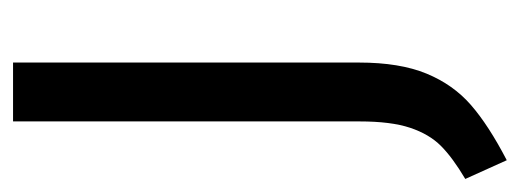

<svg xmlns="http://www.w3.org/2000/svg" viewBox="-278 -302 778 287"><g transform="rotate(-90 110.5 -158.0)"><path d="M161 -10Q161 51 144.5 91Q128 131 97.5 157.5Q67 184 15 211L-13 149Q19 130 36.5 112.5Q54 95 63.5 66.5Q73 38 73 -9V-527H161Z"/></g></svg>

Font: Fira Sans Compressed
Style: Regular
Weight: 400
Width: 1
Designer: bBox Type GmbH & Carrois Corporate GbR & Edenspiekermann AG
Foundry: bBox Type GmbH & Carrois Corporate GbR & Edenspiekermann AG
Version: Version 4.301